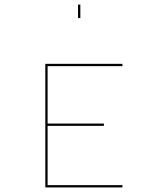

<svg xmlns="http://www.w3.org/2000/svg" viewBox="-20 -909 694 839"><path d="M515 -100V-90H178V-630H515V-620H188V-369H434V-359H188V-100ZM331 -830H321V-889H331Z"/></svg>

Font: Bungee Hairline
Style: Regular
Weight: 400
Designer: David Jonathan Ross
Foundry: David Jonathan Ross
Version: Version 1.000;PS 1.0;hotconv 1.0.72;makeotf.lib2.5.5900